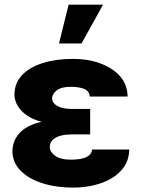

<svg xmlns="http://www.w3.org/2000/svg" viewBox="-20 -810 619 839"><path d="M252 -286.1H374V-222.7H292.5Q269 -222.7 248 -217.8Q226.6 -212.9 211.9 -200.2Q198.2 -188.5 197.3 -167Q198.2 -146 220.7 -129.4Q243.7 -112.3 288.1 -112.3Q335.9 -112.3 358.4 -124Q380.9 -135.7 382.3 -156.7H544.9Q543.9 -114.7 523.9 -83.5Q503.4 -52.2 468.3 -31.2Q433.6 -10.7 390.1 -0.5Q346.2 9.8 299.8 9.8Q225.6 9.8 165.5 -9.3Q105 -28.3 69.8 -64.5Q35.2 -99.1 34.2 -148.9Q35.2 -181.2 48.3 -205.1Q63 -231 89.4 -249Q116.2 -267.1 157.7 -276.9Q197.8 -286.1 252 -286.1ZM374 -334V-266.1H252Q201.7 -266.1 164.6 -276.9Q125 -287.1 98.6 -305.2Q71.3 -323.7 57.6 -347.2Q43.9 -369.6 43 -396.5Q43.9 -448.2 76.7 -481.9Q109.4 -516.6 167.5 -534.7Q224.6 -552.7 299.3 -552.7Q365.2 -552.7 418 -533.2Q472.7 -512.7 504.4 -477.1Q537.1 -439.9 537.6 -388.2H372.1Q371.1 -411.6 348.1 -421.4Q325.2 -430.7 289.1 -430.7Q248 -430.7 228 -415Q208.5 -399.9 207.5 -380.9Q208.5 -358.9 231 -346.7Q253.9 -334 292.5 -334ZM336.4 -620.1H237.8L279.8 -789.6H430.2Z"/></svg>

Font: My Font
Style: Regular
Weight: 500
Designer: Rasmus Andersson
Foundry: rsms
Version: Version 0.001